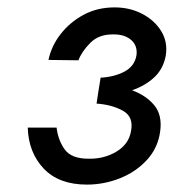

<svg xmlns="http://www.w3.org/2000/svg" viewBox="-20 -490 499 519"><path d="M215 9Q139 9 98 -34.5Q57 -78 55 -145H133Q137 -111 155 -86Q173 -61 219 -61Q261 -60 294.5 -80Q328 -100 334 -135Q342 -174 312.5 -190.5Q283 -207 241 -210L246 -243L252 -280Q289 -282 316.5 -296.5Q344 -311 349 -341Q352 -367 334.5 -382Q317 -397 288 -397Q248 -398 224.5 -374.5Q201 -351 192 -327L111 -328Q119 -366 144 -398Q169 -430 206 -450Q243 -470 290 -470Q331 -470 364.5 -452.5Q398 -435 416 -405.5Q434 -376 428 -339Q421 -303 396.5 -280.5Q372 -258 337 -246Q375 -232 397 -205.5Q419 -179 413 -135Q407 -90 377 -57.5Q347 -25 304 -8Q261 9 215 9Z"/></svg>

Font: Jost*
Style: Italic
Weight: 400
Italic angle: -10°
Version: Version 3.7